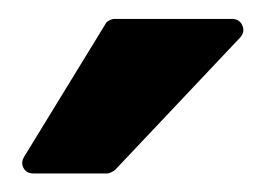

<svg xmlns="http://www.w3.org/2000/svg" viewBox="-20 -737 285 205"><path d="M15.6 -551.8Q8.3 -551.8 5.1 -557.6Q2 -563.5 5.9 -569.8L92.3 -710.9Q93.3 -713.4 96.4 -715.1Q99.6 -716.8 102.1 -716.8H227.5Q235.8 -716.8 238.8 -709.7Q241.7 -702.6 236.3 -696.8L103 -555.7Q102.1 -554.7 99.1 -553.2Q96.2 -551.8 94.7 -551.8Z"/></svg>

Font: Alte DIN 1451 Mittelschrift
Style: Bold
Weight: 700
Designer: Peter Wiegel
Foundry: Peter Wiegel
Version: Version 1.003